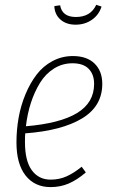

<svg xmlns="http://www.w3.org/2000/svg" viewBox="-20 -762 465 792"><path d="M292 -660.2Q253.4 -660.2 229.5 -681.2Q205.6 -702.1 204.1 -736.8L228 -740.2Q236.3 -691.9 293 -691.9Q354 -691.9 377 -742.2L398.9 -734.9Q388.2 -700.7 359.1 -680.4Q330.1 -660.2 292 -660.2ZM401.9 -416Q401.9 -323.7 318.4 -273.4Q234.9 -223.1 84 -211.9Q83 -199.7 83 -175.8Q83 -98.1 111.3 -59.6Q139.6 -21 189 -21Q224.1 -21 253.9 -34.2Q283.7 -47.4 316.9 -74.2L334 -50.8Q298.3 -20 263.7 -5.1Q229 9.8 189 9.8Q123 9.8 85.4 -38.1Q47.9 -85.9 47.9 -174.8Q47.9 -226.6 56.9 -276.9Q65.9 -327.1 85 -373Q104 -418.9 130.9 -454.1Q157.7 -489.3 196.5 -510Q235.4 -530.8 280.8 -530.8Q338.4 -530.8 370.1 -499.8Q401.9 -468.8 401.9 -416ZM278.8 -501Q237.3 -501 202.6 -479.2Q168 -457.5 145 -420.2Q122.1 -382.8 107.4 -337.6Q92.8 -292.5 86.9 -241.2Q227.5 -252.9 297.9 -295.7Q368.2 -338.4 368.2 -416Q368.2 -455.1 345.9 -478Q323.7 -501 278.8 -501Z"/></svg>

Font: Fira Sans Compressed UltraLight
Style: Italic
Weight: 200
Width: 3
Italic angle: -8°
Designer: Carrois Corporate & Edenspiekermann AG
Foundry: Carrois Corporate GbR & Edenspiekermann AG
Version: Version 4.203;PS 004.203;hotconv 1.0.88;makeotf.lib2.5.64775